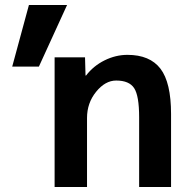

<svg xmlns="http://www.w3.org/2000/svg" viewBox="-20 -750 770 770"><path d="M136 -483H29L96 -730H249ZM199 -520H321L323 -447H325Q355 -486 399.5 -508Q444 -530 491 -530Q581 -530 623.5 -474.5Q666 -419 666 -293V0H538V-280Q538 -366 518 -396.5Q498 -427 446 -427Q402 -427 365.5 -382Q329 -337 329 -277V0H199Z"/></svg>

Font: M PLUS 1p
Style: Bold
Weight: 700
Version: Version 1.062